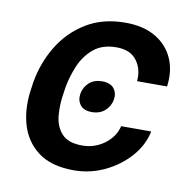

<svg xmlns="http://www.w3.org/2000/svg" viewBox="-67 -605 684 682"><g transform="rotate(10 275.5 -264.0)"><path d="M241.8 9.9Q159.8 9.9 112 -26.5Q64.3 -62.9 47.9 -123.2Q31.6 -183.6 43.7 -255.3L46.2 -273.1Q58.6 -345.2 95.2 -405.4Q131.7 -465.6 191.4 -502Q251.1 -538.4 332.4 -538.4Q397 -538.4 440.9 -512.8Q484.7 -487.2 504.6 -442.6Q524.5 -398.1 516.7 -340.9H408.4Q413 -383.5 389.7 -415.1Q366.5 -446.7 316.4 -446.7Q265.6 -446.7 234 -420.5Q202.4 -394.2 185.5 -354.2Q168.7 -314.3 161.6 -273.1L159.1 -255.3Q152 -214.1 155.2 -174.2Q158.4 -134.2 181.5 -108.1Q204.5 -82 256 -82Q300.4 -82 335.8 -108.1Q371.1 -134.2 380.7 -173.7H489Q479 -123.6 442.3 -81.9Q405.5 -40.1 352.8 -15.1Q300.1 9.9 241.8 9.9ZM218 -262.1Q221.9 -286.2 240.1 -302.6Q258.2 -318.9 286.9 -318.9Q316.4 -318.9 329.5 -302.6Q342.7 -286.2 338.8 -262.1Q334.9 -238.3 316.4 -221.6Q297.9 -204.9 268.8 -204.9Q240.1 -204.9 227.1 -221.6Q214.1 -238.3 218 -262.1Z"/></g></svg>

Font: Inter UI Medium
Style: Italic
Weight: 500
Italic angle: 9.39999°
Designer: Rasmus Andersson
Foundry: rsms
Version: 3.2;8d6f07862